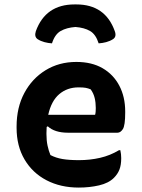

<svg xmlns="http://www.w3.org/2000/svg" viewBox="-20 -833 640 868"><path d="M321 -711Q281 -708 254.5 -693Q228 -678 215 -637Q198 -638 181 -642.5Q164 -647 150 -656Q134 -667 142 -692Q186 -813 317 -813H325Q456 -813 499 -692Q508 -667 491 -656Q477 -647 460 -642.5Q443 -638 426 -637Q413 -678 387 -693Q361 -708 321 -711ZM325 -553Q395 -553 444 -524.5Q493 -496 519.5 -445.5Q546 -395 546 -329V-324Q546 -266 535.5 -249.5Q525 -233 511 -233H288Q227 -233 196 -262L191 -259Q190 -246 190 -232V-227Q190 -198 195 -174.5Q200 -151 208 -132Q233 -119 263 -114Q293 -109 337 -109Q387 -109 432.5 -119.5Q478 -130 518 -154H524Q526 -145 527 -136Q528 -127 528 -118Q528 -87 520 -66.5Q512 -46 495 -29Q471 -5 428 5Q385 15 336 15Q254 15 190.5 -18Q127 -51 91 -112Q55 -173 55 -255V-261Q55 -347 90 -412.5Q125 -478 186 -515.5Q247 -553 325 -553ZM335 -438Q284 -438 248 -407.5Q212 -377 198 -314H410Q412 -321 412.5 -329.5Q413 -338 413 -345Q413 -369 408 -390Q403 -411 390 -429Q378 -434 367 -436Q356 -438 335 -438Z"/></svg>

Font: Recursive Mn Csl St
Style: Bold
Weight: 700
Monospace: yes
Version: Version 1.079;hotconv 1.0.112;makeotfexe 2.5.65598; ttfautoh